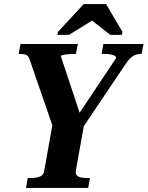

<svg xmlns="http://www.w3.org/2000/svg" viewBox="-20 -927 728 947"><path d="M108 0 117 -49H132Q158 -49 176.5 -56Q195 -63 198 -84L242 -331L247 -283L126 -634Q122 -647 115 -652.5Q108 -658 98.5 -659.5Q89 -661 77 -661H72L81 -710H364L354 -661H339Q326 -661 312.5 -659.5Q299 -658 290 -656Q281 -654 280 -650L383 -340L350 -337L553 -641Q553 -647 546.5 -651.5Q540 -656 527 -658.5Q514 -661 497 -661H481L490 -710H688L678 -661H673Q660 -661 649 -657Q638 -653 626.5 -643.5Q615 -634 602 -615L376 -279L398 -331L354 -85Q352 -71 358.5 -63Q365 -55 378.5 -52Q392 -49 409 -49H424L415 0ZM503 -907H393L266 -770L263 -755H320L469 -847H407L524 -755H581L584 -770Z"/></svg>

Font: Roboto Serif 72pt SemiCondensed SemiBold
Style: Italic
Weight: 600
Width: 4
Italic angle: -10°
Designer: Greg Gazdowicz
Foundry: Commercial Type
Version: Version 1.008